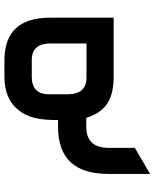

<svg xmlns="http://www.w3.org/2000/svg" viewBox="65 -567 700 870"><g transform="rotate(-90 415.0 -132.0)"><path d="M62 10V198L180 129V10C180 -74 231 -91 273 -91H316C342 -8 394 33 502 33H770V-253C770 -394 706 -462 575 -462H502C438 -462 388 -442 355 -403C315 -355 306 -302 306 -219H277C132 -219 62 -144 62 10ZM423 -174V-263C423 -312 450 -338 502 -338H580C613 -338 653 -324 653 -253V-90H497C463 -90 423 -105 423 -174Z"/></g></svg>

Font: All Genders v4
Style: Regular
Weight: 400
Designer: Rassam Alawdi
Foundry: Rassam Art
Version: Version 3.100;FEAKit 1.0